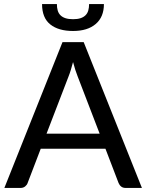

<svg xmlns="http://www.w3.org/2000/svg" viewBox="-20 -925 720 945"><path d="M1.5 0ZM678.5 0H598.5Q585 0 576.5 -6.8Q568 -13.5 563.5 -24.5L499 -193H180.5L116 -24.5Q113 -15 103.8 -7.5Q94.5 0 81.5 0H1.5L287.5 -717.5H392ZM209 -267H470.5L362 -549.5Q356.5 -563 350.8 -580.8Q345 -598.5 339.5 -619.5Q334 -598.5 328.5 -580.5Q323 -562.5 317.5 -549ZM339.5 -772.5Q268 -772.5 227.5 -804.8Q187 -837 187 -905H260Q260 -887.5 264 -873.5Q268 -859.5 277.5 -850Q287 -840.5 302.2 -835.5Q317.5 -830.5 339.5 -830.5Q361.5 -830.5 376.5 -835.5Q391.5 -840.5 401 -850Q410.5 -859.5 414.5 -873.5Q418.5 -887.5 418.5 -905H491.5Q491.5 -841.5 451.2 -807Q411 -772.5 339.5 -772.5Z"/></svg>

Font: Lato Medium
Style: Regular
Weight: 500
Designer: Lukasz Dziedzic
Foundry: tyPoland Lukasz Dziedzic
Version: Version 2.006; 2014-01-15